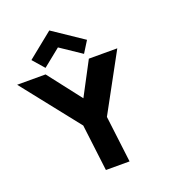

<svg xmlns="http://www.w3.org/2000/svg" viewBox="-233 -1279 1333 1434"><g transform="rotate(-20 433.5 -562.0)"><path d="M119.4 -962 198.6 -871 337.8 -983 504.6 -871 561.4 -962 320.5 -1124ZM-43.8 -825 316.1 -370 361.5 0H549.5L504.1 -370L752.2 -825H526.2L386.6 -561L182.2 -825Z"/></g></svg>

Font: Hussar
Style: BdOpOblOne
Weight: 700
Foundry: Cannot Into Space Fonts
Version: Version 2.00